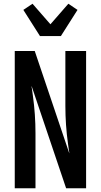

<svg xmlns="http://www.w3.org/2000/svg" viewBox="-20 -1008 540 1028"><path d="M59 0V-735H166L351 -187Q351 -191 350.5 -194.5Q350 -198 349 -202L344 -239Q337 -289 333.5 -339.5Q330 -390 330 -441V-735H441V0H334L149 -548Q149 -544 149.5 -540.5Q150 -537 151 -533L156 -496Q163 -446 166.5 -395.5Q170 -345 170 -294V0ZM194 -815 105 -955 154 -988 250 -878 346 -988 395 -955 306 -815Z"/></svg>

Font: Iosevka SS18
Style: Bold
Weight: 700
Monospace: yes
Designer: Belleve Invis
Foundry: Belleve Invis
Version: Version 25.1.1; ttfautohint (v1.8.4)